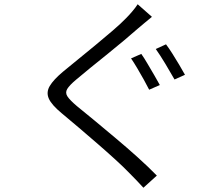

<svg xmlns="http://www.w3.org/2000/svg" viewBox="-20 -820 1040 901"><path d="M643 -567Q656 -549 672 -521.5Q688 -494 704 -467Q720 -440 730 -421L680 -399Q670 -419 655 -446Q640 -473 624 -500Q608 -527 595 -546ZM759 -612Q772 -595 788.5 -569Q805 -543 821 -516Q837 -489 848 -469L799 -447Q781 -479 756 -520.5Q731 -562 711 -590ZM693 -741Q678 -729 658.5 -712.5Q639 -696 627 -686Q601 -663 563.5 -631.5Q526 -600 484.5 -566.5Q443 -533 404 -501.5Q365 -470 337 -446Q306 -420 295.5 -402.5Q285 -385 296.5 -367.5Q308 -350 341 -322Q376 -294 423.5 -254.5Q471 -215 523.5 -171Q576 -127 626 -82Q676 -37 716 4L653 61Q623 28 587 -8Q560 -36 520.5 -72Q481 -108 436 -147Q391 -186 347.5 -223Q304 -260 269 -289Q222 -328 209 -357.5Q196 -387 213.5 -416.5Q231 -446 275 -483Q304 -507 344 -539.5Q384 -572 427 -607.5Q470 -643 509 -676.5Q548 -710 573 -736Q587 -750 602.5 -768.5Q618 -787 626 -800Z"/></svg>

Font: Source Han Sans SC Normal
Style: Regular
Weight: 350
Designer: Ryoko NISHIZUKA 西塚涼子 (kana, bopomofo & ideographs); Paul D. Hunt (Latin, Greek & Cyrillic); Sandoll Communications 산돌커뮤니
Foundry: Adobe
Version: Version 2.004;hotconv 1.0.118;makeotfexe 2.5.65603